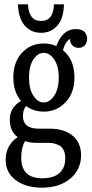

<svg xmlns="http://www.w3.org/2000/svg" viewBox="-20 -701 419 879"><path d="M62 -681.2H107.9Q111.8 -605 168 -605Q224.6 -605 227.1 -681.2H272.9Q271 -615.2 241.9 -583Q212.9 -550.8 168 -550.8Q123 -550.8 94 -583Q64.9 -615.2 62 -681.2ZM339.8 -481.9Q323.2 -481.9 312 -492.7Q300.8 -503.4 300.8 -520V-522.9Q279.3 -511.2 268.1 -471.2Q320.8 -428.7 320.8 -346.2Q320.8 -275.4 280 -232.7Q239.3 -189.9 180.2 -189.9Q133.8 -189.9 99.1 -215.8Q85 -196.8 85 -169.9Q85 -111.8 158.2 -111.8H210.9Q272.9 -111.8 312 -80.1Q351.1 -48.3 351.1 9.8Q351.1 75.7 301.5 116.9Q252 158.2 171.9 158.2Q98.6 158.2 52.2 123.8Q5.9 89.4 5.9 30.8Q5.9 -36.1 61 -73.2Q24.9 -99.6 24.9 -152.8Q24.9 -209.5 76.2 -238.8Q41 -280.3 41 -346.2Q41 -417 80.8 -459.5Q120.6 -502 180.2 -502Q211.9 -502 237.8 -490.2Q266.6 -567.9 326.2 -567.9Q342.8 -567.9 354 -563.2Q365.2 -558.6 370.1 -551Q375 -543.5 377 -537.1Q378.9 -530.8 378.9 -523.9Q378.9 -504.9 368.2 -493.4Q357.4 -481.9 339.8 -481.9ZM112.8 -346.2Q112.8 -293.5 132.8 -262.7Q152.8 -231.9 180.2 -231.9Q207.5 -231.9 228.3 -262.9Q249 -293.9 249 -346.2Q249 -398.4 228.3 -428.7Q207.5 -459 180.2 -459Q152.8 -459 132.8 -428.7Q112.8 -398.4 112.8 -346.2ZM204.1 -46.9H147Q119.6 -46.9 95.2 -55.2Q77.1 -25.4 77.1 21Q77.1 115.2 173.8 115.2Q224.1 115.2 251.5 91.8Q278.8 68.4 278.8 22.9Q278.8 -0.5 270 -16.1Q261.2 -31.7 246.8 -37.6Q232.4 -43.5 223.1 -45.2Q213.9 -46.9 204.1 -46.9Z"/></svg>

Font: Margherita
Style: Regular
Weight: 400
Designer: James Puckett
Foundry: Dunwich Type Founders
Version: Version 1.008;hotconv 1.0.109;makeotfexe 2.5.65596